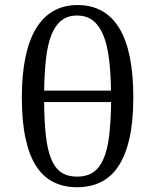

<svg xmlns="http://www.w3.org/2000/svg" viewBox="-20 -747 633 777"><path d="M292 10.7Q238.8 10.7 197 -9.8Q155.3 -30.3 126.7 -74.2Q98.1 -118.2 83.3 -187Q68.4 -255.9 68.4 -352.5Q68.4 -446.3 83.3 -516.6Q98.1 -586.9 127 -633.5Q155.8 -680.2 197.8 -703.4Q239.7 -726.6 293.5 -726.6Q405.3 -726.6 462.4 -633.5Q519.5 -540.5 519.5 -352.5Q519.5 -255.9 503.9 -187Q488.3 -118.2 459 -74.2Q429.7 -30.3 387.5 -9.8Q345.2 10.7 292 10.7ZM292 -32.2Q330.6 -32.2 356.4 -49.3Q382.3 -66.4 398.4 -102.8Q414.6 -139.2 421.6 -196.3Q428.7 -253.4 429.7 -334H158.7Q159.2 -253.4 165.8 -196.3Q172.4 -139.2 187.5 -102.8Q202.6 -66.4 228 -49.3Q253.4 -32.2 292 -32.2ZM292 -684.1Q253.9 -684.1 228.8 -664.3Q203.6 -644.5 188.2 -606Q172.9 -567.4 166.3 -510.7Q159.7 -454.1 158.7 -380.4H429.2Q428.2 -454.1 420.9 -510.7Q413.6 -567.4 397.5 -606Q381.3 -644.5 355.5 -664.3Q329.6 -684.1 292 -684.1Z"/></svg>

Font: Arian AMU Serif
Style: Regular
Weight: 400
Designer: Ruben Hakobyan (Tarumian)
Foundry: Ruben Hakobyan (Tarumian)
Version: Version 1.002